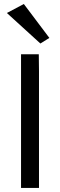

<svg xmlns="http://www.w3.org/2000/svg" viewBox="-20 -920 294 940"><path d="M170.9 -571.3 169.9 -654.3H83V0H170.9ZM177.7 -707 221.7 -734.4 96.7 -900.4 13.7 -856.4Z"/></svg>

Font: Sen-gleads
Style: Regular
Weight: 400
Designer: Kosal Sen, Philatype
Foundry: Philatype
Version: Version 1.004; ttfautohint (v1.8.3)